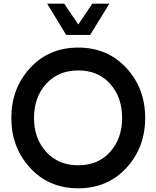

<svg xmlns="http://www.w3.org/2000/svg" viewBox="-20 -1020 855 1050"><path d="M237.8 -1000H331.1L408.2 -886.2L484.9 -1000H578.1L473.1 -829.1H341.8ZM670.9 -101.6Q567.9 9.8 408 9.8Q248 9.8 145 -101.6Q42 -212.9 42 -375Q42 -537.1 145 -648.4Q248 -759.8 408 -759.8Q567.9 -759.8 670.9 -648.4Q773.9 -537.1 773.9 -375Q773.9 -212.9 670.9 -101.6ZM408.2 -116.2Q517.1 -116.2 582.5 -189.7Q647.9 -263.2 647.9 -375Q647.9 -487.8 582.5 -561.3Q517.1 -634.8 408.2 -634.8Q298.3 -634.8 232.2 -561.3Q166 -487.8 166 -375Q166 -263.2 232.2 -189.7Q298.3 -116.2 408.2 -116.2Z"/></svg>

Font: Oakes Grotesk
Style: SemiBold
Weight: 600
Designer: Samuel Oakes
Foundry: Samuel Oakes
Version: Version 1.0 | wf-rip DC20170320